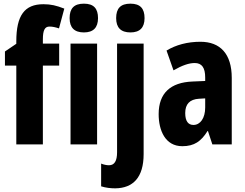

<svg xmlns="http://www.w3.org/2000/svg" viewBox="-20 -788 1337 1048"><path d="M303 -430V-550H214V-573C214 -624 225 -643 250 -643C267 -643 284 -639 302 -633L331 -741C287 -758 258 -765 217 -765C114 -765 69 -704 69 -562V-549L7 -507V-430H69V0H214V-430Z M438 -768C384 -768 360 -742 360 -689C360 -637 386 -611 438 -611C489 -611 515 -637 515 -689C515 -741 492 -768 438 -768ZM510 -550H365V0H510Z M614 -689C614 -637 640 -611 692 -611C743 -611 769 -637 769 -689C769 -741 746 -768 692 -768C638 -768 614 -742 614 -689ZM609 240C706 239 764 181 764 53V-550H619V43C619 90 605 114 575 114C562 114 547 111 532 105V229C557 237 584 240 609 240Z M1074 -560C1003 -560 940 -543 889 -512L927 -404C974 -431 1011 -444 1043 -444C1082 -444 1100 -418 1100 -365V-346L1030 -343C911 -338 846 -280 846 -165C846 -76 882 10 975 10C1041 10 1078 -17 1113 -73H1115L1139 0H1245V-363C1245 -494 1182 -560 1074 -560ZM1066 -249 1100 -251V-201C1100 -143 1073 -106 1036 -106C1007 -106 991 -127 991 -171C991 -220 1016 -246 1066 -249Z"/></svg>

Font: Noto Sans Devanagari ExtraCondensed ExtraBold
Style: Regular
Weight: 800
Width: 2
Designer: Jelle Bosma - Monotype Design Team
Foundry: Monotype Imaging Inc.
Version: Version 2.004